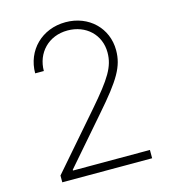

<svg xmlns="http://www.w3.org/2000/svg" viewBox="-109 -829 834 920"><g transform="rotate(-15 307.5 -368.5)"><path d="M86.6 0H532.3V-41.2H150.6V-45.1L348 -272.7C464.1 -405.5 499.6 -464.5 499.6 -545.1C499.6 -654.5 415.1 -737.2 299.7 -737.2C181.5 -737.2 96.2 -650.9 96.2 -538H139.2C139.2 -627.1 203.5 -696.4 298.7 -696.4C389.6 -696.4 457 -633.9 457 -545.1C457 -474.4 422.9 -421.9 322.1 -305L86.6 -33.7Z"/></g></svg>

Font: Karasuma Gothic
Style: Thin
Weight: 200
Designer: Rasmus Andersson / Ryoko Ishizuka
Foundry: rsms
Version: Version 1.00